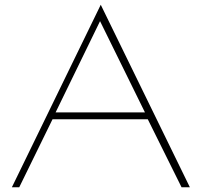

<svg xmlns="http://www.w3.org/2000/svg" viewBox="-20 -788 849 808"><path d="M404 -768 779 0H744L602 -286H201L61 0H30ZM401 -699 214 -315H590Z"/></svg>

Font: Poiret One
Style: Regular
Weight: 400
Designer: Denis Masharov
Foundry: Denis Masharov
Version: Version 1.001